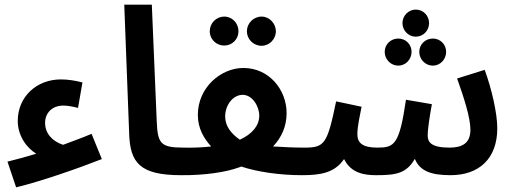

<svg xmlns="http://www.w3.org/2000/svg" viewBox="-20 -745 2199 822"><path d="M49 57C151 33 320 -26 416 -64L372 -172C332 -155 290 -140 250 -125C204 -140 173 -174 173 -219C173 -260 202 -293 251 -293C268 -293 291 -289 314 -283L333 -392C302 -400 272 -405 240 -405C139 -405 56 -333 56 -227C56 -164 94 -112 135 -87C90 -73 48 -62 12 -53Z M755 5C799 5 825 -22 825 -56C825 -88 807 -113 765 -113C666 -113 655 -132 651 -226L630 -725H512L533 -173C537 -49 578 5 755 5Z M940 -550C974 -550 1001 -577 1001 -611C1001 -646 974 -674 940 -674C906 -674 878 -646 878 -611C878 -577 906 -550 940 -550ZM1100 -549C1133 -549 1161 -577 1161 -611C1161 -645 1133 -674 1100 -674C1065 -674 1037 -645 1037 -611C1037 -577 1065 -549 1100 -549ZM756 5C856 6 948 -8 1002 -28C1006 -29 1009 -30 1013 -32C1081 -9 1179 5 1272 5C1315 5 1341 -22 1341 -56C1341 -88 1323 -113 1282 -113C1242 -113 1194 -115 1149 -118C1184 -155 1207 -202 1207 -261C1207 -360 1133 -454 1022 -454C925 -454 827 -370 827 -253C827 -194 854 -151 884 -118C850 -114 810 -112 766 -113ZM944 -246C944 -296 978 -339 1019 -339C1061 -339 1090 -289 1090 -250C1090 -205 1057 -170 1007 -147C970 -172 944 -205 944 -246Z M1760 -588C1792 -588 1817 -614 1817 -646C1817 -678 1792 -704 1760 -704C1729 -704 1703 -678 1703 -646C1703 -614 1729 -588 1760 -588ZM1685 -464C1717 -464 1742 -491 1742 -523C1742 -555 1717 -580 1685 -580C1653 -580 1627 -555 1627 -523C1627 -491 1653 -464 1685 -464ZM1833 -464C1865 -464 1890 -491 1890 -523C1890 -555 1865 -580 1833 -580C1801 -580 1775 -555 1775 -523C1775 -491 1801 -464 1833 -464ZM1272 5C1351 5 1412 -4 1453 -64C1483 -3 1541 5 1590 5C1675 5 1720 -2 1756 -65C1777 -14 1823 5 1909 5C2029 5 2109 -64 2109 -196C2109 -261 2084 -368 2055 -446L1937 -409C1967 -325 1994 -240 1994 -190C1994 -131 1958 -113 1904 -113C1826 -113 1811 -137 1811 -164C1811 -194 1821 -256 1829 -299L1718 -318C1690 -125 1668 -113 1596 -113C1529 -113 1510 -135 1510 -171C1510 -205 1522 -256 1528 -288L1419 -311C1381 -126 1369 -113 1282 -113Z"/></svg>

Font: Noto Sans Arabic UI SmBd
Style: Regular
Weight: 600
Designer: Monotype Design Team, Nadine Chahine and Nizar Qandah
Foundry: Monotype Imaging Inc.
Version: Version 2.010